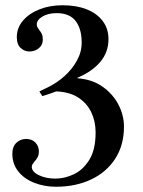

<svg xmlns="http://www.w3.org/2000/svg" viewBox="-20 -702 543 731"><path d="M193 9Q149 9 110.5 -6Q72 -21 49.5 -49.5Q27 -78 27 -116Q27 -144 42.5 -158.5Q58 -173 79 -173Q102 -173 115 -159Q128 -145 128 -126Q128 -112 123 -103Q118 -94 112 -88Q108 -82 104.5 -77.5Q101 -73 101 -67Q101 -48 128 -35Q155 -22 191 -22Q226 -22 261 -38.5Q296 -55 320 -93.5Q344 -132 344 -198Q344 -240 327.5 -274.5Q311 -309 278 -330.5Q245 -352 194 -354Q181 -349 168 -344.5Q155 -340 141 -336L130 -354L165 -371Q199 -388 227 -413.5Q255 -439 273 -471.5Q291 -504 291 -540Q291 -592 268 -622Q245 -652 196 -652Q163 -652 141.5 -639Q120 -626 120 -609Q120 -602 123 -597.5Q126 -593 130 -587Q135 -581 139 -573Q143 -565 143 -551Q143 -531 128 -518.5Q113 -506 92 -506Q73 -506 58.5 -519.5Q44 -533 44 -560Q44 -596 67.5 -623.5Q91 -651 130.5 -666.5Q170 -682 218 -682Q271 -682 310 -666.5Q349 -651 371 -622Q393 -593 393 -553Q393 -503 361.5 -466Q330 -429 275 -406V-404Q331 -400 370.5 -372Q410 -344 431 -303.5Q452 -263 452 -220Q452 -149 418.5 -97.5Q385 -46 326.5 -18.5Q268 9 193 9Z"/></svg>

Font: Ibarra Real Nova Medium
Style: Regular
Weight: 500
Designer: Jose Maria Ribagorda & Octavio Pardo
Foundry: Jose Maria Ribagorda
Version: Version 2.000